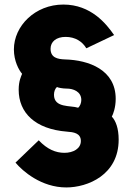

<svg xmlns="http://www.w3.org/2000/svg" viewBox="-20 -735 581 843"><path d="M501 -122C501 -172 488 -205 471 -223C477 -234 488 -263 488 -301C488 -430 368 -471 267 -474C232 -475 202 -482 202 -521C202 -552 227 -573 268 -573C311 -573 342 -552 359 -523L481 -581C447 -630 380 -715 258 -715C134 -715 41 -621 41 -518C41 -467 63 -427 77 -411C73 -400 62 -380 62 -341C62 -240 134 -168 274 -157C302 -155 335 -151 335 -116C335 -82 301 -64 263 -64C225 -64 188 -79 150 -119L48 -21C79 16 161 88 271 88C365 88 501 33 501 -122ZM323 -262C290 -273 217 -260 217 -319C217 -333 222 -346 230 -353C235 -350 255 -346 274 -346C300 -346 337 -334 337 -296C337 -284 332 -269 323 -262Z"/></svg>

Font: FIGSv2-sans-serif ExtraBold
Style: Regular
Weight: 800
Designer: Matt McInerney, Pablo Impallari, Rodrigo Fuenzalida,Mirko Velimirovic
Foundry: Matt McInerney, Pablo Impallari, Rodrigo Fuenzalida
Version: Version 4.021;hotconv 1.0.109;makeotfexe 2.5.65596